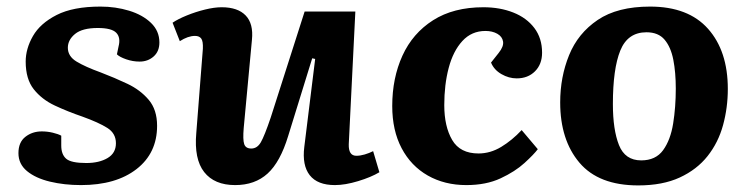

<svg xmlns="http://www.w3.org/2000/svg" viewBox="-20 -548 2271 583"><path d="M242 -53Q281 -53 306.5 -68Q332 -83 332 -113Q332 -143 306 -159.5Q280 -176 230 -194Q186 -209 146.5 -227.5Q107 -246 82.5 -277Q58 -308 58 -361Q58 -400 80 -438.5Q102 -477 152 -502.5Q202 -528 285 -528Q331 -528 372 -515.5Q413 -503 438.5 -478.5Q464 -454 464 -419Q464 -392 446.5 -376.5Q429 -361 404 -361Q383 -361 363 -368Q343 -375 335 -383L340 -407Q347 -434 333 -448.5Q319 -463 277 -463Q230 -463 208 -445Q186 -427 186 -403Q186 -377 212.5 -361Q239 -345 286 -328Q328 -312 367 -293.5Q406 -275 431.5 -245Q457 -215 457 -166Q457 -83 394.5 -34.5Q332 14 226 14Q175 14 131.5 3.5Q88 -7 62 -28.5Q36 -50 36 -83Q36 -116 57 -132.5Q78 -149 107 -149Q124 -149 140.5 -145Q157 -141 166 -136V-106Q166 -79 181 -66Q196 -53 242 -53Z M504 -479Q520 -490 547 -501Q574 -512 602.5 -519Q631 -526 653 -526Q702 -526 726 -501Q750 -476 745 -427L720 -159Q717 -124 721.5 -110.5Q726 -97 743 -97Q761 -97 772 -116Q783 -135 802 -191L905 -513H1059L1039 -110Q1038 -75 1062 -75Q1074 -75 1087.5 -79Q1101 -83 1113 -89L1132 -25Q1107 -10 1067.5 2Q1028 14 997 14Q944 14 920.5 -16Q897 -46 904 -102L937 -369L928 -371L855 -135Q831 -56 792.5 -21Q754 14 694 14Q631 14 600 -25.5Q569 -65 576 -144L596 -400Q597 -423 591 -431Q585 -439 572 -439Q551 -439 526 -423Z M1448 -526Q1498 -526 1538.5 -510Q1579 -494 1602.5 -463Q1626 -432 1626 -388Q1626 -353 1604.5 -331.5Q1583 -310 1549 -310Q1525 -310 1502.5 -323Q1480 -336 1471 -358L1494 -387Q1510 -407 1507.5 -422Q1505 -437 1490 -445.5Q1475 -454 1454 -454Q1412 -454 1384 -423.5Q1356 -393 1342.5 -342Q1329 -291 1329 -229Q1329 -164 1353 -123Q1377 -82 1433 -82Q1469 -82 1502 -102Q1535 -122 1564 -153L1613 -95Q1601 -79 1572.5 -53Q1544 -27 1500 -6.5Q1456 14 1396 14Q1330 14 1279 -15Q1228 -44 1199.5 -98Q1171 -152 1171 -226Q1171 -311 1202 -379Q1233 -447 1295 -486.5Q1357 -526 1448 -526Z M1918 15Q1798 15 1739.5 -54Q1681 -123 1681 -237Q1681 -314 1708 -380.5Q1735 -447 1795 -487.5Q1855 -528 1954 -528Q2070 -528 2130 -460.5Q2190 -393 2190 -278Q2190 -221 2175.5 -168Q2161 -115 2128.5 -74Q2096 -33 2044 -9Q1992 15 1918 15ZM1927 -61Q1971 -61 1993.5 -92Q2016 -123 2024 -173Q2032 -223 2032 -279Q2032 -328 2024.5 -366.5Q2017 -405 1998 -427.5Q1979 -450 1943 -450Q1886 -450 1863.5 -394.5Q1841 -339 1841 -232Q1841 -154 1859.5 -107.5Q1878 -61 1927 -61Z"/></svg>

Font: Literata 12pt
Style: Bold Italic
Weight: 700
Italic angle: -2°
Designer: Latin by Veronika Burian and Jose Scaglione. Greek by Irene Vlachou. Cyrillic by Vera Evstafieva
Foundry: TypeTogether
Version: Version 3.002